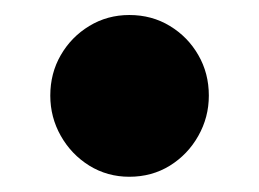

<svg xmlns="http://www.w3.org/2000/svg" viewBox="-20 -219 340 252"><path d="M149.7 13Q120.9 13 97.2 -1.6Q73.6 -16.3 59.8 -40.7Q46 -65.1 46 -93.5Q46 -122.9 59.8 -146.7Q73.6 -170.6 97.2 -184.9Q120.9 -199.3 149.7 -199.3Q179.4 -199.3 203 -184.9Q226.6 -170.6 240.3 -146.7Q254.1 -122.9 254.1 -93.5Q254.1 -65.1 240.3 -40.7Q226.6 -16.3 203 -1.6Q179.4 13 149.7 13Z"/></svg>

Font: Fraunces SuperSoft 9pt
Style: Regular
Weight: 900
Version: Version 1.000;[b76b70a41]